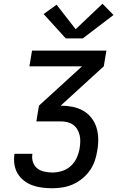

<svg xmlns="http://www.w3.org/2000/svg" viewBox="-20 -1005 640 1025"><path d="M259 0Q231 0 204 -3.5Q177 -7 152.5 -16Q128 -25 107.5 -41Q87 -57 74 -79Q61 -101 57 -127.5Q53 -154 57 -182Q57 -182 57 -182.5Q57 -183 58 -184H153Q153 -183 153 -183Q153 -183 153 -183Q149 -160 156 -139.5Q163 -119 178.5 -106.5Q194 -94 215.5 -89Q237 -84 259 -84Q285 -84 311 -92Q337 -100 357.5 -118.5Q378 -137 389.5 -162.5Q401 -188 405 -213Q408 -231 408.5 -249Q409 -267 405 -284Q401 -301 392 -315.5Q383 -330 369.5 -339.5Q356 -349 339 -353Q322 -357 304 -357H174L188 -441L418 -651H137L151 -735H548L534 -651L304 -441Q336 -441 366.5 -435Q397 -429 423 -414.5Q449 -400 467.5 -376.5Q486 -353 495 -324Q504 -295 504.5 -263.5Q505 -232 499 -200Q495 -172 485.5 -145Q476 -118 459 -94Q442 -70 418.5 -51Q395 -32 368.5 -20.5Q342 -9 314 -4.5Q286 0 259 0ZM331 -800 213 -930 282 -980 384 -849 527 -985 586 -925 422 -800Z"/></svg>

Font: Iosevka SS04 Medium Extended
Style: Italic
Weight: 500
Width: 7
Italic angle: -9°
Monospace: yes
Designer: Belleve Invis
Foundry: Belleve Invis
Version: Version 19.0.0; ttfautohint (v1.8.4)